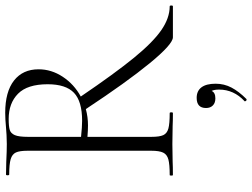

<svg xmlns="http://www.w3.org/2000/svg" viewBox="-132 -536 944 719"><g transform="rotate(-90 339.5 -176.0)"><path d="M676 0H560Q534 0 463 -86.5Q392 -173 291 -326Q261 -318 230 -318Q213 -318 187 -320V-81Q187 -50 193.5 -36Q200 -22 218 -17Q236 -12 276 -12Q279 -12 279 -6Q279 0 276 0Q246 0 228 -1L160 -2L94 -1Q76 0 44 0Q42 0 42 -6Q42 -12 44 -12Q84 -12 102.5 -17Q121 -22 128 -36.5Q135 -51 135 -81V-544Q135 -574 128.5 -588Q122 -602 103.5 -607.5Q85 -613 46 -613Q43 -613 43 -619Q43 -625 46 -625L94 -624Q134 -622 160 -622Q178 -622 194 -623Q210 -624 222 -625Q253 -628 277 -628Q356 -628 398 -595Q440 -562 440 -503Q440 -455 412 -412.5Q384 -370 338 -345Q425 -217 483 -146Q541 -75 586.5 -43.5Q632 -12 676 -12Q679 -12 679 -6Q679 0 676 0ZM247 -340Q320 -340 352 -370.5Q384 -401 384 -469Q384 -545 348.5 -580Q313 -615 254 -615Q226 -615 213 -611Q200 -607 193.5 -592Q187 -577 187 -542V-344Q225 -340 247 -340ZM386 160Q386 192 371.5 219.5Q357 247 329 275Q328 276 326 276Q323 276 321 272.5Q319 269 321 268Q364 228 364 173Q364 155 359 145Q353 159 331 159Q314 159 304.5 149.5Q295 140 295 124Q295 89 333 89Q359 89 372.5 107Q386 125 386 160Z"/></g></svg>

Font: Cormorant Infant Light
Style: Regular
Weight: 300
Designer: Christian Thalmann (Catharsis Fonts)
Version: Version 3.000